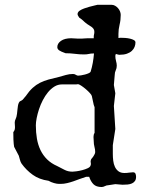

<svg xmlns="http://www.w3.org/2000/svg" viewBox="-20 -750 574 782"><path d="M330.6 -29.8Q317.4 -25.9 304.7 -21Q292 -16.1 279.3 -11.7Q266.6 -7.3 253.4 -4.2Q240.2 -1 226.6 -1H220.7Q211.9 -1 200 -4.4Q188 -7.8 177.7 -13.7Q139.6 -19 113.3 -38.1Q86.9 -57.1 67.9 -83.5Q63.5 -90.3 61.3 -98.9Q59.1 -107.4 56.6 -115.7L37.6 -151.9Q37.6 -152.8 37.1 -155.3Q36.6 -157.7 35.9 -163.8Q35.2 -169.9 34.7 -181.4Q34.2 -192.9 34.2 -211.9Q38.6 -217.3 39.8 -221.9Q41 -226.6 41 -232.4L40 -251L41 -258.3L46.9 -273.9Q48.3 -278.8 49.3 -286.6Q50.3 -294.4 51 -302.7Q51.8 -311 53 -318.6Q54.2 -326.2 56.6 -331.1Q59.1 -336.9 63.2 -338.4Q67.4 -339.8 72.3 -343.8L85 -358.9Q99.1 -379.4 113 -392.1Q127 -404.8 142.8 -412.8Q158.7 -420.9 177.5 -426Q196.3 -431.2 219.7 -436.5Q233.9 -440.4 248.3 -444.6Q262.7 -448.7 277.3 -448.7Q283.7 -448.7 288.8 -445.3Q293.9 -441.9 298.3 -441.9Q302.2 -441.9 310.1 -443.1Q317.9 -444.3 326.2 -446.5Q334.5 -448.7 341.1 -451.7Q347.7 -454.6 349.1 -458Q354.5 -475.1 357.9 -494.1Q361.3 -513.2 362.8 -532.2H359.4Q349.6 -532.2 342.3 -530.3Q337.9 -529.3 332.8 -528.8Q327.6 -528.3 322.3 -528.3Q303.2 -528.3 284.7 -530.8Q266.1 -533.2 247.1 -533.2Q228.5 -539.6 220.9 -544.9Q213.4 -550.3 213.4 -558.1Q213.4 -573.2 228.5 -583.7Q243.7 -594.2 270 -594.2L295.9 -592.8H308.1Q311 -592.8 314.2 -592.8Q317.4 -592.8 321.3 -593.3Q327.1 -593.8 333.7 -594Q340.3 -594.2 345.7 -594.2H361.8V-599.6Q361.8 -605 363 -609.6Q364.3 -614.3 364.3 -620.1Q364.3 -627.4 361.1 -632.1Q357.9 -636.7 353 -640.4Q348.1 -644 341.8 -647.7Q335.4 -651.4 329.6 -656.2Q326.2 -658.7 323.7 -661.1Q321.3 -663.6 318.6 -666Q315.9 -668.5 312.3 -671.4Q308.6 -674.3 302.7 -678.2Q300.8 -681.6 298.3 -685.3Q295.9 -689 295.9 -692.9Q295.9 -697.3 298.8 -701.2Q301.8 -705.1 305.2 -707Q312.5 -711.9 322.8 -715.6Q333 -719.2 343.5 -722.2Q354 -725.1 363 -727.1Q372.1 -729 377 -730.5H433.6Q441.9 -730.5 448.7 -726.6Q455.6 -722.7 460.7 -716.8Q465.8 -710.9 468.8 -703.6Q471.7 -696.3 471.7 -689.5Q471.7 -668 467 -649.2Q462.4 -630.4 462.4 -611.8V-595.2Q467.3 -596.2 470.7 -596.2Q479.5 -596.2 490 -595.5Q500.5 -594.7 509.8 -592.5Q519 -590.3 525.4 -586.7Q531.7 -583 531.7 -577.1Q531.7 -568.4 528.3 -559.3Q524.9 -550.3 517.1 -543Q509.3 -535.6 496.8 -531.2Q484.4 -526.9 466.8 -526.9H464.8Q463.4 -526.9 459.5 -528.1Q455.6 -529.3 451.7 -530.3L449.7 -522.9Q449.7 -511.7 452.6 -501.5Q455.6 -491.2 455.6 -482.4Q455.6 -472.2 451.4 -463.6Q447.3 -455.1 447.3 -445.3L443.8 -403.8L449.7 -370.1L443.8 -318.4L449.7 -224.6L439.5 -158.7V-122.6Q439.5 -109.4 441.2 -95.5Q442.9 -81.5 448 -70.6Q453.1 -59.6 462.4 -52.5Q471.7 -45.4 486.8 -45.4Q497.1 -45.4 506.1 -46.9Q515.1 -48.3 521.5 -48.3Q529.3 -48.3 531.7 -42.7Q534.2 -37.1 534.2 -29.8Q534.2 -19 529.5 -12.7Q524.9 -6.3 517.3 -2.9Q509.8 0.5 499.8 1.5Q489.7 2.4 479 2.4L449.7 0L420.9 4.4Q414.1 4.4 407.2 8.1Q400.4 11.7 394 11.7Q372.1 11.7 360.8 0.5Q349.6 -10.7 343.3 -29.8ZM126 -239.7Q126 -210.4 130.4 -185.1Q134.8 -159.7 145 -138.4Q155.3 -117.2 171.9 -100.8Q188.5 -84.5 212.9 -73.7Q227.5 -66.4 242.2 -58.6Q256.8 -50.8 274.9 -50.8Q278.8 -50.8 290.5 -52.2Q302.2 -53.7 314.7 -56.9Q327.1 -60.1 337.4 -64.9Q347.7 -69.8 349.1 -76.7Q350.1 -79.1 350.1 -80.6Q350.1 -82 350.1 -84.5Q350.1 -86.9 349.6 -88.1Q349.1 -89.4 349.1 -91.3Q349.1 -96.2 351.6 -102.1Q352.5 -103 355.2 -106.2Q357.9 -109.4 360.6 -113.5Q363.3 -117.7 365.5 -122.3Q367.7 -127 367.7 -130.9Q367.7 -141.1 364.7 -151.9Q361.8 -162.6 361.8 -174.8L360.8 -191.9Q360.8 -196.3 361.8 -200.9Q362.8 -205.6 365.2 -208.5V-313.5L361.8 -322.8L354 -358.9Q353 -363.3 346.2 -370.8Q339.4 -378.4 330.3 -386.2Q321.3 -394 312.3 -400.1Q303.2 -406.2 298.3 -407.2Q293.9 -406.2 289.8 -406.2Q285.6 -406.2 282.2 -406.2H232.4Q215.8 -406.2 201.7 -397.5Q187.5 -388.7 175.5 -374.3Q163.6 -359.9 154.3 -341.8Q145 -323.7 138.9 -305.2Q132.8 -286.6 129.4 -269.3Q126 -252 126 -239.7Z"/></svg>

Font: IM FELL English
Style: Regular
Weight: 400
Designer: Igino Marini
Foundry: Igino Marini
Version: 3.00